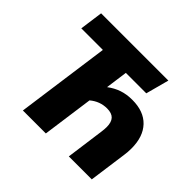

<svg xmlns="http://www.w3.org/2000/svg" viewBox="-165 -885 1076 1076"><g transform="rotate(45 373.0 -347.5)"><path d="M722 -280Q722 -250 718 -225L687 0H505L536 -228Q539 -249 539 -266Q539 -305 521.5 -323.5Q504 -342 467 -342Q410 -342 365 -304L323 0H141L218 -557H47L66 -695H599L562 -557H400L382 -426Q415 -451 451.5 -463.5Q488 -476 533 -476Q624 -476 673 -424.5Q722 -373 722 -280Z"/></g></svg>

Font: Trujillo ExtraBold
Style: Italic
Weight: 800
Italic angle: -8°
Designer: Fira Sans original fonts by bBox Type GmbH, Carrois Corporate GbR, & Edenspiekermann AG / Changes by Cristiano Sobral
Foundry: Fira Sans original fonts by bBox Type GmbH, Carrois Corporate GbR, & Edenspiekermann AG / Changes by Cristiano Sobral
Version: Version 4.301;July 28, 2020;FontCreator 13.0.0.2655 64-bit